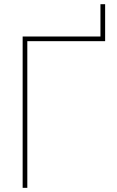

<svg xmlns="http://www.w3.org/2000/svg" viewBox="-20 -903 562 923"><path d="M462.9 -705.1V-882.8H485.4V-705.1ZM485.4 -727.5V-705.1H111.3V0H88.9V-727.5Z"/></svg>

Font: Inter 28pt Thin
Style: Regular
Weight: 250
Designer: Rasmus Andersson
Foundry: rsms
Version: Version 4.001;git-66647c0bb